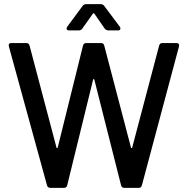

<svg xmlns="http://www.w3.org/2000/svg" viewBox="-20 -908 909 928"><path d="M207 -13 23 -683Q22 -685 22 -689Q22 -700 35 -700H107Q120 -700 123 -687L253 -195Q254 -192 256 -192Q258 -192 259 -195L381 -687Q384 -700 397 -700H468Q481 -700 484 -687L613 -195Q614 -192 616 -192Q618 -192 619 -195L749 -687Q752 -700 765 -700H832Q840 -700 843.5 -695.5Q847 -691 845 -683L666 -13Q663 0 650 0H581Q568 0 565 -13L436 -523Q435 -526 433 -526Q431 -526 430 -523L305 -13Q302 0 289 0H224Q210 0 207 -13ZM302 -770Q302 -775 305 -779L379 -879Q385 -888 397 -888H466Q478 -888 484 -879L559 -779Q562 -775 562 -770Q562 -761 550 -761H505Q492 -761 486 -770L436 -842Q434 -844 432 -844Q430 -844 429 -842L378 -770Q372 -761 360 -761H314Q302 -761 302 -770Z"/></svg>

Font: Barlow_Medium_SS
Style: Regular
Weight: 500
Designer: Jeremy Tribby
Foundry: Jeremy Tribby
Version: Version 1.101 August 23, 2024